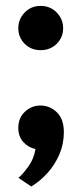

<svg xmlns="http://www.w3.org/2000/svg" viewBox="-20 -506 277 666"><path d="M88.5 141 44 111Q58.5 99 78.2 71.8Q98 44.5 103 11Q78.5 6 61 -13.2Q43.5 -32.5 43.5 -62Q43.5 -97.5 66.8 -118.8Q90 -140 120 -140Q153 -140 177.2 -116.5Q201.5 -93 201.5 -47.5Q201.5 -6.5 186 29.5Q170.5 65.5 144.8 94Q119 122.5 88.5 141ZM121 -332Q87.5 -332 65.5 -354.2Q43.5 -376.5 43.5 -408Q43.5 -439.5 65.5 -462.5Q87.5 -485.5 121 -485.5Q154.5 -485.5 176.8 -462.5Q199 -439.5 199 -408Q199 -376.5 176.8 -354.2Q154.5 -332 121 -332Z"/></svg>

Font: Overpass SemiBold
Style: Regular
Weight: 600
Designer: Delve Withrington, Dave Bailey, Thomas Jockin
Foundry: Delve Fonts LLC
Version: Version 4.000